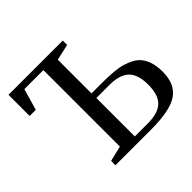

<svg xmlns="http://www.w3.org/2000/svg" viewBox="-177 -949 1148 1148"><g transform="rotate(-45 397.0 -375.0)"><path d="M284 -707H123L84 -571H32V-750H491V-713L389 -690V-405H480Q594 -405 647.5 -388Q701 -371 726 -349Q782 -300 782 -195.5Q782 -91 715.5 -45.5Q649 0 488 0H186L187 -37L284 -60ZM390 -40H501Q586 -40 626 -77.5Q666 -115 666 -202Q666 -289 626 -327Q586 -365 501 -365H390Z"/></g></svg>

Font: Ledger
Style: Regular
Weight: 400
Designer: Denis Masharov
Foundry: Denis Masharov
Version: 1.001